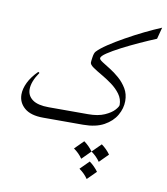

<svg xmlns="http://www.w3.org/2000/svg" viewBox="-86 -594 797 917"><g transform="rotate(10 313.0 -135.0)"><path d="M293 0H141.1Q80.6 0 50 -26.1Q19.5 -52.2 19.5 -91.8Q19.5 -119.1 34.4 -149.9Q49.3 -180.7 80.1 -211.4L86.4 -207.5Q53.7 -160.2 53.7 -123Q53.7 -91.3 79.6 -72.5Q105.5 -53.7 158.2 -53.7H293Q301.8 -53.7 304.4 -44.4Q307.1 -35.2 307.1 -26.9Q307.1 -19 304.9 -9.5Q302.7 0 293 0ZM626 -522 611.3 -465.8Q574.7 -450.7 531.2 -430.9Q487.8 -411.1 448.7 -390.9Q409.7 -370.6 384.5 -353.8Q359.4 -336.9 359.4 -327.1Q359.4 -320.3 375 -310.3Q390.6 -300.3 413.6 -286.1Q436.5 -272 459.2 -252.2Q481.9 -232.4 497.6 -206.3Q513.2 -180.2 513.2 -146Q513.2 -110.8 493.9 -77.1Q474.6 -43.5 435.1 -21.7Q395.5 0 334.5 0H290.5Q283.7 0 279.8 -4.9Q275.9 -9.8 275.9 -26.9Q275.9 -43.9 279.8 -48.8Q283.7 -53.7 290.5 -53.7H349.1Q397.5 -53.7 428.7 -67.6Q460 -81.5 475.1 -98.4Q490.2 -115.2 490.2 -123.5Q490.2 -152.3 473.1 -175.5Q456.1 -198.7 430.7 -217.3Q405.3 -235.8 379.6 -250.5Q354 -265.1 336.9 -277.1Q319.8 -289.1 319.8 -299.3Q319.8 -306.2 322.8 -325.9Q325.7 -345.7 332.5 -353.5Q348.6 -371.1 382.3 -393.6Q416 -416 458.7 -439.9Q501.5 -463.9 545.4 -485.4Q589.4 -506.8 626 -522ZM396.5 167.5Q420.9 185.1 439 210L396.5 252.4Q379.9 228 354 210ZM354 76.7Q378.4 94.2 396.5 119.1L354 161.6Q337.4 137.2 311.5 119.1ZM439 76.7Q463.4 94.2 481.4 119.1L439 161.6Q422.4 137.2 396.5 119.1Z"/></g></svg>

Font: Lateef ExtraLight
Style: Regular
Weight: 200
Designer: SIL International
Foundry: SIL International
Version: Version 4.200